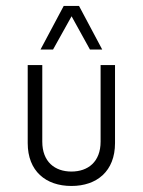

<svg xmlns="http://www.w3.org/2000/svg" viewBox="-20 -615 478 643"><path d="M115.7 -449.2H157.7L219.7 -560.5L281.2 -449.2H322.3L244.6 -595.2H193.4ZM219.2 7.8C304.7 7.8 365.2 -42 365.2 -135.7V-397H316.9V-140.6C316.9 -73.2 274.9 -40.5 219.2 -40.5C163.6 -40.5 121.6 -73.2 121.6 -140.6V-397H72.8V-135.7C72.8 -42 133.3 7.8 219.2 7.8Z"/></svg>

Font: Now Light
Style: Regular
Weight: 300
Designer: Alfredo Marco Pradil
Foundry: Alfredo Marco Pradil
Version: Version 1.200;hotconv 1.0.109;makeotfexe 2.5.65596